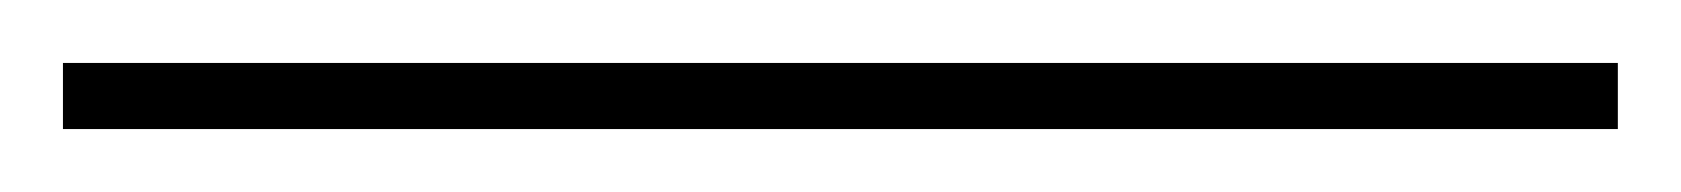

<svg xmlns="http://www.w3.org/2000/svg" viewBox="-46 173 534 61"><path d="M468 193V214H-26V193Z"/></svg>

Font: Elsie Black
Style: Regular
Weight: 900
Designer: Alejandro Inler
Foundry: Alejandro Inler
Version: 1.002